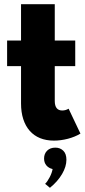

<svg xmlns="http://www.w3.org/2000/svg" viewBox="-20 -660 406 921"><path d="M238.6 14.5Q201.4 14.5 172 2.5Q142.7 -9.5 122.5 -32.5Q102.3 -55.5 91.6 -88.6Q80.9 -121.8 80.9 -163.6V-342.7H14.1V-465.5H80.9V-640H242.7V-465.5H340.9V-342.7H242.7V-175.9Q242.7 -130 278.6 -130Q295 -130 309.1 -138.6L365.9 -19.1Q339.5 -3.2 305.5 5.7Q271.4 14.5 238.6 14.5ZM196.4 221.8Q201.8 216.8 207.5 208.4Q213.2 200 218.4 190Q223.6 180 227.3 169.8Q230.9 159.5 232.3 150.9Q213.2 146.4 202.3 133.2Q191.4 120 191.4 100.5Q191.4 77.3 206.1 62.7Q220.9 48.2 245.5 48.2Q268.6 48.2 283.6 63Q298.6 77.7 298.6 106.4Q298.6 139.1 277.7 174.8Q256.8 210.5 219.5 240.9Z"/></svg>

Font: Spartan ExtBd
Style: Regular
Weight: 800
Designer: Matt Bailey, Mirko Velimirovic
Foundry: Matt Bailey
Version: Version 1.005